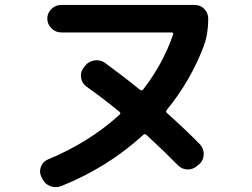

<svg xmlns="http://www.w3.org/2000/svg" viewBox="-20 -747 1040 791"><path d="M154.3 -10.7 150.4 -18.6Q140.6 -38.1 148.4 -59.6Q156.2 -81.1 176.8 -89.8Q348.6 -161.1 473.6 -275.4Q478.5 -280.3 472.7 -286.1Q411.1 -336.9 335.9 -390.6Q317.4 -403.3 314 -427.2Q310.5 -451.2 325.2 -468.8L330.1 -475.6Q344.7 -494.1 368.2 -498Q391.6 -502 412.1 -488.3Q496.1 -426.8 556.6 -377Q563.5 -372.1 569.3 -377.9Q651.4 -483.4 693.4 -605.5Q695.3 -613.3 686.5 -613.3H232.4Q209 -613.3 191.9 -630.4Q174.8 -647.5 174.8 -670.4Q174.8 -693.4 191.9 -710Q209 -726.6 232.4 -726.6H782.2Q805.7 -726.6 821.8 -710Q837.9 -693.4 837.9 -669.9Q837.9 -608.4 820.3 -559.6Q766.6 -416 667 -293.9Q662.1 -287.1 667 -282.2Q755.9 -202.1 803.7 -152.3Q819.3 -135.7 819.3 -111.8Q819.3 -87.9 801.8 -71.3L793 -64.5Q776.4 -48.8 753.4 -48.8Q730.5 -48.8 712.9 -66.4Q655.3 -125 583 -191.4Q576.2 -197.3 570.3 -191.4Q422.9 -56.6 232.4 19.5Q210 28.3 187.5 20Q165 11.7 154.3 -10.7Z"/></svg>

Font: Rounded Mgen+ 2m bold
Style: Bold
Weight: 700
Designer: [Source Han Sans]
Ryoko NISHIZUKA  (kana & ideographs); Paul D. Hunt (Latin, Greek & Cyrillic); Wenlong ZHANG  (bopomofo
Version: Version 1.059.20150602